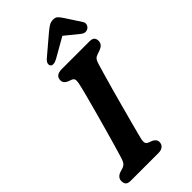

<svg xmlns="http://www.w3.org/2000/svg" viewBox="-285 -989 1052 1052"><g transform="rotate(-45 241.0 -463.0)"><path d="M249.5 -120Q245.5 -100.5 249.8 -91.5Q254 -82.5 266 -78.5L283.5 -72Q309 -60.5 309 -39Q309 -21 296.5 -10.5Q284 0 263 0H48Q25 0 17.2 -9.5Q9.5 -19 9.5 -34Q9 -48.5 17.8 -58.8Q26.5 -69 40 -73.5L61 -80Q76 -84.5 84.2 -94.2Q92.5 -104 98.5 -124Q106 -147.5 119 -192.5Q132 -237.5 147.5 -292.8Q163 -348 178.2 -403.8Q193.5 -459.5 205.8 -506.2Q218 -553 223.5 -580Q227 -596.5 224.2 -606.2Q221.5 -616 208 -621L189 -628Q163.5 -639 163.5 -661Q163.5 -700 213 -700H426.5Q449.5 -700 457.2 -690.8Q465 -681.5 465 -667Q465 -651.5 456 -641.8Q447 -632 432.5 -626.5L410.5 -619Q395.5 -614 388.5 -606.2Q381.5 -598.5 376 -580.5Q368.5 -556 356.5 -514.8Q344.5 -473.5 330.8 -424.2Q317 -375 303.5 -324.5Q290 -274 278.2 -230.5Q266.5 -187 258.8 -157.2Q251 -127.5 249.5 -120ZM469 -758Q448 -743.5 424.5 -761L344 -826.5L229 -761Q196 -743.5 183 -758Q177.5 -764 179.8 -775.5Q182 -787 196.5 -799.5L303 -890Q322 -906 337 -915.8Q352 -925.5 370.5 -925.5Q389 -925.5 398.5 -915.8Q408 -906 418.5 -890L477.5 -799.5Q485 -787 481.2 -775.5Q477.5 -764 469 -758Z"/></g></svg>

Font: Fraunces 9pt S100 SemiBold
Style: Italic
Weight: 600
Italic angle: -16°
Version: Version 1.000; ttfautohint (v1.8.3)